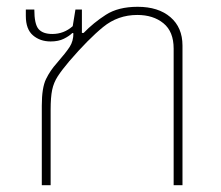

<svg xmlns="http://www.w3.org/2000/svg" viewBox="-20 -545 649 565"><path d="M103 0V-234Q103 -287 115.5 -312.5Q128 -338 147 -359Q174 -390 185 -407Q196 -424 196 -447L193 -448Q184 -439 168 -431Q152 -423 129 -423Q98 -423 77 -441Q56 -459 56 -498V-517H81Q81 -474 93.5 -459.5Q106 -445 134 -445Q168 -445 194 -468L202 -517H221V-448H226Q255 -478 291.5 -501.5Q328 -525 385 -525Q446 -525 481.5 -494.5Q517 -464 517 -411V0H491V-402Q491 -452 461 -476.5Q431 -501 384 -501Q327 -501 283.5 -465.5Q240 -430 184 -365Q162 -339 150 -320.5Q138 -302 133.5 -280.5Q129 -259 129 -222V0Z"/></svg>

Font: Noto Sans Thai UI Thin
Style: Regular
Weight: 100
Designer: Monotype Design Team
Foundry: Monotype Imaging Inc.
Version: Version 2.000